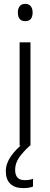

<svg xmlns="http://www.w3.org/2000/svg" viewBox="-20 -750 258 989"><path d="M110 -730Q129 -730 138.5 -718Q148 -706 148 -686Q148 -641 110 -641Q72 -641 72 -686Q72 -706 81.5 -718Q91 -730 110 -730ZM137 -532V0H81V-532ZM58 125Q58 178 107 178Q121 178 132 176Q143 174 150 171V211Q140 215 127.5 217Q115 219 99 219Q57 219 33.5 197Q10 175 10 132Q10 93 35.5 56Q61 19 101 -12L134 0Q99 32 78.5 61.5Q58 91 58 125Z"/></svg>

Font: Noto Sans Khmer UI SemiCondensed Light
Style: Regular
Weight: 300
Width: 4
Designer: Danh Hong and the Monotype Design Team
Foundry: Monotype Imaging Inc.
Version: Version 2.002; ttfautohint (v1.8.4.7-5d5b)